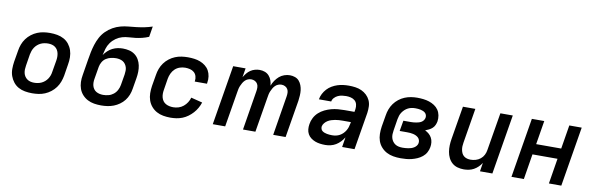

<svg xmlns="http://www.w3.org/2000/svg" viewBox="-50 -1187 5099 1646"><g transform="rotate(10 2500.0 -363.5)"><path d="M255 8Q223 8 192 2.5Q161 -3 135 -17.5Q109 -32 90.5 -55.5Q72 -79 62 -107.5Q52 -136 52 -168Q52 -200 57 -232L74 -332Q78 -359 88 -386Q98 -413 115.5 -437Q133 -461 157 -479.5Q181 -498 208 -509Q235 -520 262.5 -524Q290 -528 318 -528Q350 -528 381 -522.5Q412 -517 438.5 -502.5Q465 -488 483.5 -464.5Q502 -441 511.5 -412.5Q521 -384 521.5 -352Q522 -320 516 -288L500 -188Q495 -161 485 -134Q475 -107 457.5 -83Q440 -59 416 -40.5Q392 -22 365.5 -11Q339 0 311 4Q283 8 255 8ZM256 -84Q272 -84 288.5 -87Q305 -90 320 -97Q335 -104 348.5 -115.5Q362 -127 371.5 -141.5Q381 -156 386.5 -171.5Q392 -187 394 -203L411 -303Q414 -320 414 -336.5Q414 -353 410.5 -368.5Q407 -384 399 -397Q391 -410 378.5 -419Q366 -428 350.5 -432Q335 -436 318 -436Q302 -436 285.5 -433Q269 -430 254 -423Q239 -416 225.5 -404.5Q212 -393 202.5 -378.5Q193 -364 187.5 -348.5Q182 -333 179 -317L163 -217Q160 -200 159.5 -183.5Q159 -167 162.5 -151.5Q166 -136 174.5 -123Q183 -110 195.5 -101Q208 -92 223.5 -88Q239 -84 256 -84Z M856 8Q824 8 794 3Q764 -2 738 -15.5Q712 -29 692 -51Q672 -73 662 -101Q652 -129 651 -160Q650 -191 656 -223L678 -358Q683 -391 690 -425Q697 -459 707.5 -492.5Q718 -526 735 -558Q752 -590 778 -616Q804 -642 836 -660Q868 -678 902 -687Q936 -696 970.5 -699Q1005 -702 1039 -706Q1073 -710 1107.5 -717Q1142 -724 1175 -735L1160 -643Q1132 -631 1103.5 -624Q1075 -617 1046.5 -613.5Q1018 -610 989 -608.5Q960 -607 932 -599Q904 -591 878.5 -573Q853 -555 835 -530Q817 -505 808.5 -476.5Q800 -448 794 -420Q808 -440 826 -457Q844 -474 866 -485Q888 -496 911 -500.5Q934 -505 956 -505Q985 -505 1012 -498.5Q1039 -492 1060.5 -476Q1082 -460 1095.5 -436.5Q1109 -413 1114.5 -386.5Q1120 -360 1119.5 -331.5Q1119 -303 1114 -274L1098 -179Q1094 -152 1083.5 -125.5Q1073 -99 1055.5 -76.5Q1038 -54 1014 -37Q990 -20 964 -10Q938 0 910.5 4Q883 8 856 8ZM857 -84Q880 -84 903.5 -90Q927 -96 946.5 -111.5Q966 -127 977.5 -149Q989 -171 993 -194L1009 -289Q1011 -305 1011.5 -321Q1012 -337 1007.5 -351.5Q1003 -366 994 -378.5Q985 -391 972.5 -398.5Q960 -406 944.5 -409.5Q929 -413 913 -413Q892 -413 869 -408Q846 -403 826.5 -390.5Q807 -378 795 -357.5Q783 -337 779 -315L761 -208Q758 -192 758 -176Q758 -160 762 -145.5Q766 -131 775 -118.5Q784 -106 797 -98.5Q810 -91 825.5 -87.5Q841 -84 857 -84Z M1459 8Q1427 8 1396 2.5Q1365 -3 1338.5 -17.5Q1312 -32 1292.5 -55Q1273 -78 1263 -107Q1253 -136 1252.5 -168Q1252 -200 1257 -232L1274 -332Q1278 -359 1288 -386Q1298 -413 1315.5 -437Q1333 -461 1357 -479.5Q1381 -498 1408 -509Q1435 -520 1463 -524Q1491 -528 1518 -528Q1546 -528 1573.5 -524.5Q1601 -521 1625.5 -511.5Q1650 -502 1670.5 -486Q1691 -470 1703.5 -447.5Q1716 -425 1720 -397.5Q1724 -370 1719 -343L1718 -333H1611L1612 -338Q1615 -360 1609 -380Q1603 -400 1588 -413Q1573 -426 1552.5 -431Q1532 -436 1511 -436Q1487 -436 1463.5 -428Q1440 -420 1422 -403Q1404 -386 1393.5 -363Q1383 -340 1379 -317L1363 -217Q1360 -200 1360 -182.5Q1360 -165 1364.5 -149Q1369 -133 1378.5 -120Q1388 -107 1402.5 -99Q1417 -91 1433.5 -87.5Q1450 -84 1468 -84Q1490 -84 1513 -91Q1536 -98 1555 -113.5Q1574 -129 1587 -149.5Q1600 -170 1606 -192L1705 -167Q1697 -142 1683.5 -118Q1670 -94 1651.5 -73.5Q1633 -53 1610.5 -36.5Q1588 -20 1563 -10Q1538 0 1511.5 4Q1485 8 1459 8Z M1827 0 1913 -520H2021L2008 -441Q2019 -459 2032.5 -476Q2046 -493 2064 -505Q2082 -517 2102.5 -522.5Q2123 -528 2143 -528Q2167 -528 2188.5 -520Q2210 -512 2225 -495Q2240 -478 2247.5 -456.5Q2255 -435 2257 -411Q2266 -435 2280.5 -456.5Q2295 -478 2314 -494.5Q2333 -511 2357.5 -519.5Q2382 -528 2406 -528Q2429 -528 2450.5 -520.5Q2472 -513 2486 -497Q2500 -481 2508 -460Q2516 -439 2518.5 -417Q2521 -395 2519.5 -371.5Q2518 -348 2515 -325L2461 0H2353L2409 -343Q2412 -360 2411.5 -377Q2411 -394 2403 -407.5Q2395 -421 2380.5 -428.5Q2366 -436 2349 -436Q2335 -436 2320.5 -430.5Q2306 -425 2295 -414Q2284 -403 2276.5 -390Q2269 -377 2263 -363Q2257 -349 2254 -335Q2251 -321 2249 -307L2198 0H2090L2146 -343Q2149 -360 2148.5 -377Q2148 -394 2140 -407.5Q2132 -421 2117.5 -428.5Q2103 -436 2086 -436Q2072 -436 2057.5 -430.5Q2043 -425 2032 -414Q2021 -403 2013.5 -390Q2006 -377 2000 -363Q1994 -349 1991 -335Q1988 -321 1986 -307L1935 0Z M2807 8Q2784 8 2761.5 5Q2739 2 2719 -5.5Q2699 -13 2681.5 -26Q2664 -39 2653.5 -58Q2643 -77 2641 -99.5Q2639 -122 2643 -145Q2647 -173 2661 -200Q2675 -227 2697.5 -247.5Q2720 -268 2748 -281.5Q2776 -295 2804 -302.5Q2832 -310 2861 -312.5Q2890 -315 2918 -315H3005L3009 -340Q3012 -361 3007 -381Q3002 -401 2987.5 -413.5Q2973 -426 2953 -431Q2933 -436 2912 -436Q2894 -436 2876 -433.5Q2858 -431 2840.5 -423Q2823 -415 2809.5 -400.5Q2796 -386 2793 -368H2686Q2690 -393 2702 -416.5Q2714 -440 2732 -459.5Q2750 -479 2773 -492.5Q2796 -506 2820.5 -514Q2845 -522 2870 -525Q2895 -528 2919 -528Q2948 -528 2976.5 -524Q3005 -520 3030 -508.5Q3055 -497 3074.5 -478.5Q3094 -460 3105.5 -435.5Q3117 -411 3118 -382.5Q3119 -354 3115 -325L3061 0H2953L2967 -86Q2954 -65 2936.5 -46.5Q2919 -28 2898 -15.5Q2877 -3 2853.5 2.5Q2830 8 2807 8ZM2851 -84Q2867 -84 2884 -87.5Q2901 -91 2916.5 -99.5Q2932 -108 2944.5 -120.5Q2957 -133 2966 -148Q2975 -163 2980 -179Q2985 -195 2988 -212L2990 -223H2918Q2902 -223 2885.5 -222Q2869 -221 2853 -218Q2837 -215 2821 -210Q2805 -205 2790.5 -196Q2776 -187 2764.5 -173Q2753 -159 2750 -143Q2749 -132 2752.5 -121.5Q2756 -111 2764.5 -104.5Q2773 -98 2783.5 -94Q2794 -90 2805 -88Q2816 -86 2827.5 -85Q2839 -84 2851 -84Z M3463 8Q3430 8 3398.5 2.5Q3367 -3 3340.5 -17Q3314 -31 3293.5 -54Q3273 -77 3263 -106Q3253 -135 3252.5 -167Q3252 -199 3257 -232L3274 -332Q3278 -359 3288 -386Q3298 -413 3315 -436.5Q3332 -460 3355.5 -478.5Q3379 -497 3405.5 -508Q3432 -519 3459.5 -523.5Q3487 -528 3514 -528Q3541 -528 3567.5 -525Q3594 -522 3618.5 -514Q3643 -506 3664.5 -492Q3686 -478 3700 -457.5Q3714 -437 3719 -411Q3724 -385 3720 -358Q3717 -342 3710 -326Q3703 -310 3690 -298Q3677 -286 3661 -278Q3645 -270 3629 -264Q3648 -255 3663 -242Q3678 -229 3687.5 -211.5Q3697 -194 3699.5 -172.5Q3702 -151 3698 -130Q3694 -106 3682 -83.5Q3670 -61 3649.5 -44.5Q3629 -28 3606 -18Q3583 -8 3559 -2Q3535 4 3511 6Q3487 8 3463 8ZM3464 -84Q3476 -84 3488.5 -85Q3501 -86 3514 -88Q3527 -90 3539 -94Q3551 -98 3562.5 -105Q3574 -112 3582.5 -123Q3591 -134 3593 -147Q3595 -160 3591 -172.5Q3587 -185 3578 -193.5Q3569 -202 3557.5 -207.5Q3546 -213 3533 -216Q3520 -219 3507 -220Q3494 -221 3480 -221H3415L3431 -313H3496Q3507 -313 3518.5 -314Q3530 -315 3542 -317Q3554 -319 3565.5 -322.5Q3577 -326 3587.5 -332.5Q3598 -339 3605 -349.5Q3612 -360 3614 -371Q3616 -383 3612.5 -394Q3609 -405 3601 -412.5Q3593 -420 3582.5 -424.5Q3572 -429 3561 -431.5Q3550 -434 3538 -435Q3526 -436 3514 -436Q3498 -436 3482 -433Q3466 -430 3451 -422.5Q3436 -415 3423.5 -403.5Q3411 -392 3401.5 -378Q3392 -364 3387 -348.5Q3382 -333 3379 -317L3363 -217Q3360 -200 3359.5 -183Q3359 -166 3363.5 -150Q3368 -134 3377.5 -121Q3387 -108 3400 -99.5Q3413 -91 3429.5 -87.5Q3446 -84 3464 -84Z M4013 8Q3984 8 3957.5 0.5Q3931 -7 3911 -24.5Q3891 -42 3879 -66.5Q3867 -91 3862.5 -118.5Q3858 -146 3859 -174.5Q3860 -203 3865 -232L3913 -520H4021L3971 -217Q3968 -201 3967.5 -185Q3967 -169 3970 -153.5Q3973 -138 3979.5 -124.5Q3986 -111 3998 -101.5Q4010 -92 4025 -88Q4040 -84 4057 -84Q4078 -84 4100.5 -90.5Q4123 -97 4141.5 -112Q4160 -127 4170.5 -148Q4181 -169 4184 -191L4239 -520H4347L4261 0H4153L4165 -75Q4153 -56 4136 -39.5Q4119 -23 4099 -12Q4079 -1 4056.5 3.5Q4034 8 4013 8Z M4427 0 4513 -520H4621L4587 -313H4805L4839 -520H4947L4861 0H4753L4789 -221H4571L4535 0Z"/></g></svg>

Font: Iosevka Aile Semibold
Style: Italic
Weight: 600
Italic angle: -9°
Designer: Belleve Invis
Foundry: Belleve Invis
Version: Version 31.1.0; ttfautohint (v1.8.4)